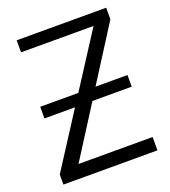

<svg xmlns="http://www.w3.org/2000/svg" viewBox="-135 -839 829 937"><g transform="rotate(-20 279.0 -370.0)"><path d="M56.6 -335V-395.5H254.4L436 -677.2H59.6V-739.7H524.4V-679.7L343.8 -395.5H509.8V-335H305.7L136.7 -69.3H521.5V0H33.2V-52.2L215.3 -335Z"/></g></svg>

Font: News Cycle
Style: Regular
Weight: 500
Version: Version 0.5.2